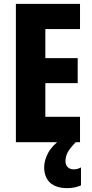

<svg xmlns="http://www.w3.org/2000/svg" viewBox="-20 -734 474 991"><path d="M393 0H62V-714H393V-584H214V-434H381V-305H214V-131H393ZM318 98Q318 116 329 128Q340 140 360 140Q373 140 382 137Q391 134 398 130V223Q386 228 368.5 232.5Q351 237 328 237Q268 237 238 208.5Q208 180 208 129Q208 95 227.5 57Q247 19 295 -16L371 0Q339 33 328.5 54Q318 75 318 98Z"/></svg>

Font: Noto Sans Hebrew ExtraCondensed ExtraBold
Style: Regular
Weight: 800
Width: 2
Designer: Monotype Design Team
Foundry: Monotype Imaging Inc.
Version: Version 2.004; ttfautohint (v1.8.4.7-5d5b)